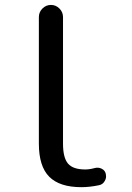

<svg xmlns="http://www.w3.org/2000/svg" viewBox="-20 -775 540 784"><path d="M312.5 -10.7Q223.6 -10.7 181.2 -53.2Q138.7 -95.7 138.7 -188.5V-705.1Q138.7 -725.6 153.3 -740.2Q168 -754.9 188 -754.9Q208 -754.9 222.7 -740.2Q237.3 -725.6 237.3 -705.1V-188.5Q237.3 -130.9 257.8 -106.9Q278.3 -83 328.1 -83Q345.7 -83 367.2 -88.9Q381.8 -92.8 395.5 -85.9Q409.2 -79.1 412.1 -64.5Q413.1 -59.6 413.1 -54.7Q413.1 -44.9 407.2 -35.2Q399.4 -21.5 383.8 -18.6Q345.7 -10.7 312.5 -10.7Z"/></svg>

Font: Rounded Mgen+ 1mn regular
Style: Regular
Weight: 400
Designer: [Source Han Sans]
Ryoko NISHIZUKA  (kana & ideographs); Paul D. Hunt (Latin, Greek & Cyrillic); Wenlong ZHANG  (bopomofo
Version: Version 1.059.20150602